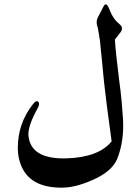

<svg xmlns="http://www.w3.org/2000/svg" viewBox="-20 -785 643 884"><path d="M440 -599Q438 -613 435.5 -627.5Q433 -642 430 -658Q420 -683 430 -704L456 -754Q469 -781 484 -741Q500 -698 530 -674Q551 -657 534 -635L509 -603Q511 -569 516 -524Q521 -479 528 -421Q536 -363 540 -318.5Q544 -274 546 -242Q553 -136 519 -52Q495 4 410 42Q368 61 330 70.5Q292 80 257 79Q116 77 76 -26Q62 -63 62 -104Q62 -218 133 -307Q147 -325 156 -316Q165 -308 154 -288Q107 -203 111 -160Q122 -50 289 -56Q434 -61 494 -134Q481 -226 472.5 -294Q464 -362 459 -407Q455 -452 450 -500Q445 -548 440 -599Z"/></svg>

Font: Amiri
Style: Bold
Weight: 700
Designer: Khaled Hosny
Version: Version 0.113